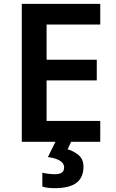

<svg xmlns="http://www.w3.org/2000/svg" viewBox="-20 -734 598 994"><path d="M499 -107.9H221.2V-317.9H481V-424.8H221.2V-606.9H499V-713.9H92.8V0H267.1L228 79.1C284.2 86.9 312 105 312 132.8C312 159.7 292.5 168 263.2 168C243.2 168 214.8 164.1 199.2 160.2V231.9C214.8 237.3 236.8 240.2 262.2 240.2C370.1 240.2 412.1 200.2 412.1 127.9C412.1 103 403.8 83.5 387.2 69.3C370.6 55.2 351.6 44.9 330.1 39.1L348.1 0H499Z"/></svg>

Font: Noto Reveo Sans
Style: Regular
Weight: 600
Designer: Monotype Design Team
Foundry: Monotype Imaging Inc.
Version: Version 2.007